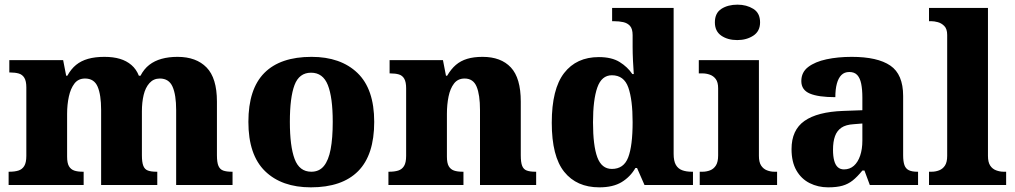

<svg xmlns="http://www.w3.org/2000/svg" viewBox="-20 -794 4357 824"><path d="M17 0V-57H20Q43 -57 59 -62Q75 -67 84 -81.5Q93 -96 93 -125V-419Q93 -446 84.5 -460Q76 -474 60.5 -478.5Q45 -483 23 -483H20V-536H251L264 -469H269Q285 -498 306.5 -515.5Q328 -533 358 -541.5Q388 -550 428 -550Q466 -550 494.5 -541.5Q523 -533 544 -515Q565 -497 576 -469H583Q598 -498 620.5 -515.5Q643 -533 673.5 -541.5Q704 -550 742 -550Q822 -550 866.5 -504.5Q911 -459 911 -358V-128Q911 -97 917.5 -82Q924 -67 938 -62Q952 -57 974 -57H978V0H736V-322Q736 -387 720.5 -422Q705 -457 666 -457Q639 -457 621.5 -437.5Q604 -418 596.5 -386.5Q589 -355 589 -316V-128Q589 -98 595 -82.5Q601 -67 615 -62Q629 -57 651 -57H655V0H414V-322Q414 -387 399 -422Q384 -457 345 -457Q316 -457 299.5 -435.5Q283 -414 275.5 -379.5Q268 -345 268 -305V-122Q268 -94 276 -80.5Q284 -67 298.5 -62Q313 -57 335 -57H339V0Z M1314 10Q1189 10 1117.5 -59.5Q1046 -129 1046 -271Q1046 -412 1114.5 -481Q1183 -550 1317 -550Q1442 -550 1514 -481Q1586 -412 1586 -271Q1586 -129 1517 -59.5Q1448 10 1314 10ZM1316 -57Q1350 -57 1370 -81.5Q1390 -106 1399 -153.5Q1408 -201 1408 -271Q1408 -376 1387 -429Q1366 -482 1315 -482Q1264 -482 1244 -429Q1224 -376 1224 -271Q1224 -166 1244.5 -111.5Q1265 -57 1316 -57Z M1647 0V-57H1650Q1673 -57 1689 -62Q1705 -67 1714 -81.5Q1723 -96 1723 -125V-415Q1723 -442 1715 -456Q1707 -470 1692 -474.5Q1677 -479 1655 -479H1652V-536H1881L1894 -469H1899Q1916 -498 1936.5 -515.5Q1957 -533 1985 -541.5Q2013 -550 2051 -550Q2130 -550 2172.5 -504.5Q2215 -459 2215 -358V-128Q2215 -97 2221 -82Q2227 -67 2241 -62Q2255 -57 2277 -57H2281V0H2040V-322Q2040 -387 2025.5 -422Q2011 -457 1974 -457Q1945 -457 1928.5 -435.5Q1912 -414 1905 -379.5Q1898 -345 1898 -305V-122Q1898 -94 1906 -80.5Q1914 -67 1928.5 -62Q1943 -57 1965 -57H1969V0Z M2552 10Q2455 10 2401.5 -56.5Q2348 -123 2348 -267Q2348 -412 2401 -480.5Q2454 -549 2550 -549Q2605 -549 2639 -528Q2673 -507 2694 -476H2700Q2698 -501 2696.5 -534Q2695 -567 2695 -593V-643Q2695 -670 2684 -682.5Q2673 -695 2655 -699Q2637 -703 2615 -703H2607V-760H2871V-134Q2871 -103 2880.5 -86.5Q2890 -70 2907.5 -63.5Q2925 -57 2948 -57H2954V0H2746L2714 -73H2707Q2685 -35 2648 -12.5Q2611 10 2552 10ZM2606 -69Q2657 -69 2676 -118.5Q2695 -168 2695 -270Q2695 -366 2676.5 -418.5Q2658 -471 2606 -471Q2562 -471 2543.5 -418.5Q2525 -366 2525 -269Q2525 -169 2543.5 -119Q2562 -69 2606 -69Z M2983 0V-57H2995Q3012 -57 3027.5 -63Q3043 -69 3052.5 -84Q3062 -99 3062 -127V-415Q3062 -441 3052 -454.5Q3042 -468 3026.5 -473.5Q3011 -479 2995 -479H2979V-536H3237V-125Q3237 -98 3246.5 -83.5Q3256 -69 3271.5 -63Q3287 -57 3303 -57H3315V0ZM3144 -622Q3103 -622 3075.5 -641Q3048 -660 3048 -698Q3048 -738 3076 -756Q3104 -774 3145 -774Q3184 -774 3213 -756Q3242 -738 3242 -698Q3242 -660 3213 -641Q3184 -622 3144 -622Z M3534 10Q3491 10 3455 -8Q3419 -26 3398 -62.5Q3377 -99 3377 -154Q3377 -236 3432.5 -275Q3488 -314 3599 -318L3681 -321V-375Q3681 -410 3676 -434.5Q3671 -459 3659 -472Q3647 -485 3625 -485Q3604 -485 3591 -472Q3578 -459 3571.5 -435Q3565 -411 3565 -377Q3492 -377 3455.5 -392.5Q3419 -408 3419 -446Q3419 -484 3448.5 -506.5Q3478 -529 3527 -539.5Q3576 -550 3635 -550Q3746 -550 3801 -512.5Q3856 -475 3856 -382V-128Q3856 -101 3861.5 -85.5Q3867 -70 3880.5 -63.5Q3894 -57 3916 -57H3920V0H3713L3690 -62H3681Q3659 -35 3639.5 -19.5Q3620 -4 3595.5 3Q3571 10 3534 10ZM3602 -67Q3627 -67 3644.5 -82.5Q3662 -98 3671.5 -126Q3681 -154 3681 -191V-264L3644 -261Q3610 -259 3591 -246Q3572 -233 3563.5 -209.5Q3555 -186 3555 -151Q3555 -124 3560 -105Q3565 -86 3575.5 -76.5Q3586 -67 3602 -67Z M3967 0V-57H3978Q3995 -57 4010.5 -63Q4026 -69 4035.5 -83.5Q4045 -98 4045 -125V-644Q4045 -670 4032.5 -682.5Q4020 -695 4004.5 -699Q3989 -703 3978 -703H3967V-760H4220V-125Q4220 -98 4229.5 -83.5Q4239 -69 4255 -63Q4271 -57 4287 -57H4298V0Z"/></svg>

Font: Noto Serif Kannada ExtraBold
Style: Regular
Weight: 800
Version: Version 2.003